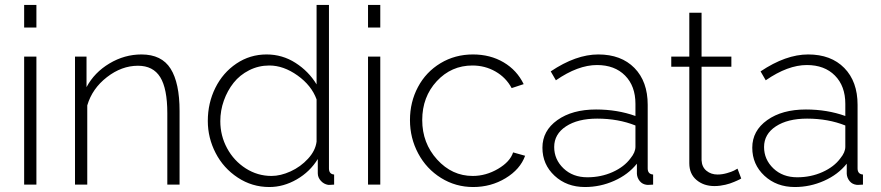

<svg xmlns="http://www.w3.org/2000/svg" viewBox="-20 -750 3578 780"><path d="M78.1 -638.2V-730H127.9V-638.2ZM78.1 0V-520H127.9V0Z M709.5 0H659.7V-290Q659.7 -390.1 630.9 -436.5Q602.1 -482.9 540.5 -482.9Q474.1 -482.9 414.3 -436.5Q354.5 -390.1 334.5 -321.8V0H284.7V-520H331.5V-396Q363.3 -455.6 424.6 -492.2Q485.8 -528.8 554.7 -528.8Q636.7 -528.8 673.1 -470.9Q709.5 -413.1 709.5 -298.8Z M824.2 -258.8Q824.2 -331.1 854.7 -392.8Q885.3 -454.6 940.4 -491.7Q995.6 -528.8 1063 -528.8Q1127 -528.8 1180.4 -494.6Q1233.9 -460.4 1266.1 -407.2V-730H1316.4V-65.9Q1316.4 -42.5 1337.4 -41V0Q1317.9 1.5 1313 1Q1295.4 -2 1283.2 -15.6Q1271 -29.3 1271 -45.9V-104Q1239.3 -52.2 1185.5 -21.2Q1131.8 9.8 1074.2 9.8Q1003.9 9.8 945.8 -28.6Q887.7 -66.9 856 -128.4Q824.2 -189.9 824.2 -258.8ZM1266.1 -174.8V-346.2Q1245.6 -402.8 1188.7 -443.4Q1131.8 -483.9 1074.2 -483.9Q1030.3 -483.9 992.2 -464.6Q954.1 -445.3 929 -413.6Q903.8 -381.8 889.4 -341.3Q875 -300.8 875 -257.8Q875 -198.7 902.6 -147.7Q930.2 -96.7 978.3 -65.9Q1026.4 -35.2 1083 -35.2Q1119.6 -35.2 1160.4 -53.7Q1201.2 -72.3 1231.4 -105.2Q1261.7 -138.2 1266.1 -174.8Z M1475.1 -638.2V-730H1524.9V-638.2ZM1475.1 0V-520H1524.9V0Z M1902.3 9.8Q1831.1 9.8 1771.7 -27.1Q1712.4 -64 1679 -126.5Q1645.5 -189 1645.5 -262.2Q1645.5 -335.4 1678 -396.5Q1710.4 -457.5 1769.5 -493.2Q1828.6 -528.8 1901.4 -528.8Q1971.7 -528.8 2025.9 -496.8Q2080.1 -464.8 2107.4 -408.2L2058.6 -392.1Q2035.6 -435.1 1992.9 -459.5Q1950.2 -483.9 1899.4 -483.9Q1813.5 -483.9 1754.4 -420.2Q1695.3 -356.4 1695.3 -262.2Q1695.3 -168.5 1755.9 -101.8Q1816.4 -35.2 1900.4 -35.2Q1954.1 -35.2 2003.2 -64Q2052.2 -92.8 2064.5 -130.9L2113.3 -117.2Q2093.3 -62 2033.9 -26.1Q1974.6 9.8 1902.3 9.8Z M2183.6 -149.9Q2183.6 -218.8 2244.1 -262Q2304.7 -305.2 2401.4 -305.2Q2487.8 -305.2 2561.5 -278.8V-328.1Q2561.5 -400.4 2519.3 -443.1Q2477.1 -485.8 2405.3 -485.8Q2328.1 -485.8 2238.3 -423.8L2217.3 -460Q2319.8 -528.8 2410.6 -528.8Q2503.4 -528.8 2557.4 -473.9Q2611.3 -418.9 2611.3 -324.2V-65.9Q2611.3 -42.5 2633.3 -41V0Q2611.3 1.5 2608.4 1Q2589.8 -1 2579.1 -14.2Q2568.4 -27.3 2567.4 -43.9V-85Q2531.7 -40.5 2475.1 -15.4Q2418.5 9.8 2356.4 9.8Q2282.2 9.8 2232.9 -36.1Q2183.6 -82 2183.6 -149.9ZM2541.5 -106.9Q2561.5 -131.3 2561.5 -153.8V-240.2Q2491.7 -268.1 2406.2 -268.1Q2327.1 -268.1 2279.3 -236.6Q2231.4 -205.1 2231.4 -152.8Q2231.4 -102.1 2269.3 -65.9Q2307.1 -29.8 2366.2 -29.8Q2421.4 -29.8 2468.8 -51Q2516.1 -72.3 2541.5 -106.9Z M2991.2 -24.9 2985.4 -21.5Q2979.5 -18.6 2975.1 -16.6Q2970.7 -14.6 2962.2 -11Q2953.6 -7.3 2945.3 -4.6Q2937 -2 2927 0.5Q2917 2.9 2905.5 4.4Q2894 5.9 2882.3 5.9Q2838.9 5.9 2809.6 -18.8Q2780.3 -43.5 2780.3 -86.9V-479H2707V-520H2780.3V-698.2H2830.1V-520H2951.2V-479H2830.1V-99.1Q2831.5 -71.3 2850.1 -56.2Q2868.7 -41 2895 -41Q2913.6 -41 2933.1 -46.6Q2952.6 -52.2 2961.7 -56.9Q2970.7 -61.5 2976.1 -64.9Z M3036.1 -149.9Q3036.1 -218.8 3096.7 -262Q3157.2 -305.2 3253.9 -305.2Q3340.3 -305.2 3414.1 -278.8V-328.1Q3414.1 -400.4 3371.8 -443.1Q3329.6 -485.8 3257.8 -485.8Q3180.7 -485.8 3090.8 -423.8L3069.8 -460Q3172.4 -528.8 3263.2 -528.8Q3356 -528.8 3409.9 -473.9Q3463.9 -418.9 3463.9 -324.2V-65.9Q3463.9 -42.5 3485.8 -41V0Q3463.9 1.5 3460.9 1Q3442.4 -1 3431.6 -14.2Q3420.9 -27.3 3419.9 -43.9V-85Q3384.3 -40.5 3327.6 -15.4Q3271 9.8 3209 9.8Q3134.8 9.8 3085.4 -36.1Q3036.1 -82 3036.1 -149.9ZM3394 -106.9Q3414.1 -131.3 3414.1 -153.8V-240.2Q3344.2 -268.1 3258.8 -268.1Q3179.7 -268.1 3131.8 -236.6Q3084 -205.1 3084 -152.8Q3084 -102.1 3121.8 -65.9Q3159.7 -29.8 3218.8 -29.8Q3273.9 -29.8 3321.3 -51Q3368.7 -72.3 3394 -106.9Z"/></svg>

Font: Rawline Light
Style: Regular
Weight: 300
Designer: Matt McInerney, Pablo Impallari, Rodrigo Fuenzalida
Foundry: Matt McInerney, Pablo Impallari, Rodrigo Fuenzalida
Version: Version 4.020;PS 004.020;hotconv 1.0.88;makeotf.lib2.5.64775